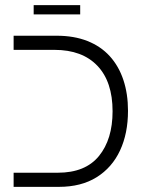

<svg xmlns="http://www.w3.org/2000/svg" viewBox="-20 -727 571 747"><path d="M33 0V-55H205Q312 -55 365 -120Q418 -185 418 -294Q418 -409 359 -471Q300 -533 192 -533H33V-588H201Q268 -588 320 -567.5Q372 -547 407 -508.5Q442 -470 460 -416Q478 -362 478 -296Q478 -208 447 -141.5Q416 -75 356 -37.5Q296 0 209 0ZM111 -671V-707H292V-671Z"/></svg>

Font: Noto Sans Hebrew Light
Style: Regular
Weight: 300
Designer: Monotype Design Team
Foundry: Monotype Imaging Inc.
Version: Version 2.003